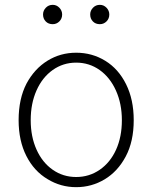

<svg xmlns="http://www.w3.org/2000/svg" viewBox="-20 -761 630 794"><path d="M177 -20Q121 -53 89 -116Q57 -179 57 -264Q57 -353 90 -416Q123 -477 176.5 -510Q230 -543 295 -543Q361 -543 415.5 -509.5Q470 -476 501.5 -412.5Q533 -349 533 -264Q533 -176 500 -114Q467 -52 413 -19.5Q359 13 295 13Q231 13 177 -20ZM484 -264Q484 -332 459.5 -386.5Q435 -441 392 -471.5Q349 -502 295 -502Q241 -502 198 -471.5Q155 -441 131 -387Q107 -333 107 -264Q107 -196 131 -142.5Q155 -89 198 -59Q241 -29 295 -29Q349 -29 392.5 -59Q436 -89 460 -142Q484 -195 484 -264ZM158 -701Q158 -717 169.5 -729Q181 -741 198 -741Q214 -741 225.5 -729Q237 -717 237 -701Q237 -684 225.5 -672.5Q214 -661 198 -661Q180 -661 169 -672.5Q158 -684 158 -701ZM353 -701Q353 -717 364.5 -729Q376 -741 393 -741Q409 -741 420.5 -729Q432 -717 432 -701Q432 -684 420.5 -672.5Q409 -661 393 -661Q375 -661 364 -672.5Q353 -684 353 -701Z"/></svg>

Font: Merged Yaku Han JP ExtraLight
Style: Regular
Weight: 250
Designer: Ryoko NISHIZUKA 西塚涼子 (kana, bopomofo & ideographs); Paul D. Hunt (Latin, Greek & Cyrillic); Sandoll Communications 산돌커뮤니
Foundry: Adobe
Version: Version 2.004